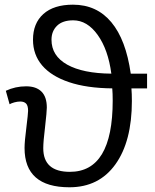

<svg xmlns="http://www.w3.org/2000/svg" viewBox="-20 -791 662 821"><path d="M542 -413.1Q543.9 -390.6 543.9 -358.9Q543.9 -186.5 473.6 -88.4Q403.3 9.8 276.9 9.8Q85 9.8 85 -158.2Q85 -186 92.8 -246.1Q100.1 -305.7 100.1 -316.9Q100.1 -339.8 91.3 -348.4Q82.5 -356.9 66.9 -356.9Q54.7 -356.9 41.5 -353.3Q28.3 -349.6 21 -345.2L4.9 -402.8Q45.4 -421.9 91.8 -421.9Q134.8 -421.9 157.5 -399.2Q180.2 -376.5 180.2 -331.1Q180.2 -314 172.9 -250Q165 -185.5 165 -157.2Q165 -56.2 278.8 -56.2Q461.9 -56.2 461.9 -360.8Q461.9 -391.6 460 -413.1Q351.1 -414.1 275.1 -439.7Q199.2 -465.3 160.2 -511.2Q121.1 -557.1 121.1 -621.1Q121.1 -691.4 165.5 -731.2Q210 -771 292 -771Q393.6 -771 456.1 -696Q518.6 -621.1 539.1 -476.1H608.9V-413.1ZM456.1 -476.1Q442.4 -579.1 397.7 -641.6Q353 -704.1 293 -704.1Q247.6 -704.1 223.9 -680.9Q200.2 -657.7 200.2 -621.1Q200.2 -552.2 267.3 -514.6Q334.5 -477.1 456.1 -476.1Z"/></svg>

Font: HunimalSansv1.5
Style: Regular
Weight: 400
Foundry: Ascender Corporation
Version: Version 1.10